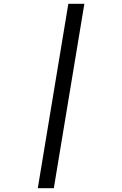

<svg xmlns="http://www.w3.org/2000/svg" viewBox="-20 -843 640 1006"><path d="M178 143 338 -823H422L262 143Z"/></svg>

Font: Iosevka SS04 Extended
Style: Italic
Weight: 400
Width: 7
Italic angle: -9°
Monospace: yes
Designer: Belleve Invis
Foundry: Belleve Invis
Version: Version 19.0.0; ttfautohint (v1.8.4)